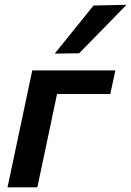

<svg xmlns="http://www.w3.org/2000/svg" viewBox="-20 -798 559 818"><path d="M12 0Q23.5 -54 34.2 -104.5Q45 -155 58 -217L68.5 -266.5Q84 -339 95 -391.8Q106 -444.5 117.5 -498H471.5L450 -397.5H223Q217 -368.5 210.2 -337Q203.5 -305.5 195.5 -266.5L185 -217Q172 -155 161.2 -104.5Q150.5 -54 139 0ZM213 -569.5Q255 -621.5 296 -672.2Q337 -723 378.5 -774.5L519 -777.5Q467 -724 416.5 -672.5Q366 -621 317 -571Z"/></svg>

Font: Commissioner SemiBold
Style: Italic
Weight: 600
Italic angle: -12°
Designer: Kostas Bartsokas
Foundry: Kostas Bartsokas
Version: Version 1.000; ttfautohint (v1.8.3)